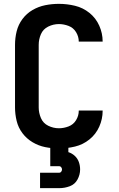

<svg xmlns="http://www.w3.org/2000/svg" viewBox="-20 -763 616 997"><path d="M286 8Q328 8 369.5 -2Q411 -12 444.5 -39Q478 -66 495.5 -105.5Q513 -145 513 -187V-189H389V-188Q389 -162 375 -139Q361 -116 336 -106.5Q311 -97 286 -97Q257 -97 230.5 -110Q204 -123 192.5 -150Q181 -177 181 -205V-530Q181 -559 192.5 -585.5Q204 -612 230.5 -625Q257 -638 286 -638Q311 -638 336 -628.5Q361 -619 375 -596Q389 -573 389 -547H513V-548Q513 -590 495.5 -629.5Q478 -669 444.5 -696Q411 -723 369.5 -733Q328 -743 286 -743Q250 -743 215 -736Q180 -729 149 -711Q118 -693 96.5 -664Q75 -635 66.5 -600.5Q58 -566 58 -530V-205Q58 -170 66.5 -135Q75 -100 96.5 -71.5Q118 -43 149 -24.5Q180 -6 215 1Q250 8 286 8ZM188 214H288Q316 214 342.5 204Q369 194 382.5 169Q396 144 396 117Q396 97 389.5 78.5Q383 60 368.5 46.5Q354 33 335 27V0H241V100H288Q294 100 298 105.5Q302 111 302 117Q302 123 298 128.5Q294 134 288 134H188Z"/></svg>

Font: Iosevka Sparkle
Style: Bold
Weight: 700
Designer: Belleve Invis
Foundry: Belleve Invis
Version: Version 4.5.0; ttfautohint (v1.8.3)